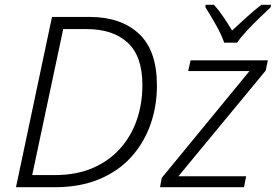

<svg xmlns="http://www.w3.org/2000/svg" viewBox="-20 -785 1156 805"><path d="M47 0 198 -714H355Q487 -714 562.5 -643.5Q638 -573 638 -427Q638 -339 610.5 -262Q583 -185 529.5 -126Q476 -67 395.5 -33.5Q315 0 208 0ZM211 -51Q300 -51 368.5 -80.5Q437 -110 483.5 -162Q530 -214 553.5 -282Q577 -350 577 -428Q577 -550 515 -606.5Q453 -663 344 -663H245L115 -51ZM651 0 658 -39 1026 -487H769L779 -532H1103L1094 -489L728 -46H1012L1003 0ZM920 -606Q908 -641 884 -683Q860 -725 841 -755L842 -765H877Q897 -743 917 -713.5Q937 -684 953 -657Q982 -684 1014 -713Q1046 -742 1076 -765H1116L1115 -755Q1096 -737 1068.5 -710.5Q1041 -684 1015 -656Q989 -628 974 -606Z"/></svg>

Font: Noto Sans Light
Style: Italic
Weight: 300
Italic angle: -12°
Designer: Monotype Design Team
Foundry: Monotype Imaging Inc.
Version: Version 2.013; ttfautohint (v1.8.4.7-5d5b)